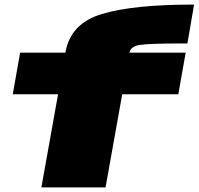

<svg xmlns="http://www.w3.org/2000/svg" viewBox="-20 -815 864 835"><path d="M160 0H439L511.5 -405H755.5L787.5 -586H542.5L543.5 -587Q548 -614 590.5 -620Q633 -626 771 -626H795L824 -795H818Q559 -795 422.8 -754Q286.5 -713 264.5 -587L263.5 -586H67.5L35.5 -405H232.5Z"/></svg>

Font: Anybody ExtraExpanded Black
Style: Italic
Weight: 900
Width: 8
Italic angle: -10°
Version: Version 1.113;gftools[0.9.25]